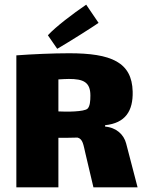

<svg xmlns="http://www.w3.org/2000/svg" viewBox="-20 -802 620 822"><path d="M402 -704 349 -782C293 -744 218 -687 185 -651L225 -593C280 -625 373 -684 402 -704ZM520 -188C510 -226 478 -256 430 -260V-266C517 -275 550 -327 548 -410C545 -536 456 -574 276 -574C206 -574 117 -570 50 -565V0H230V-212C257 -212 284 -212 312 -213C335 -207 337 -182 346 -144L380 0H569ZM230 -325V-462C247 -463 262 -464 275 -464C336 -464 367 -451 367 -393C367 -369 365 -347 355 -337C341 -323 263 -323 230 -325Z"/></svg>

Font: FilmFarsi Display
Style: Regular
Weight: 400
Designer: Borna Izadpanah
Foundry: Borna Izadpanah
Version: Version 1.000;PS 001.000;hotconv 1.0.88;makeotf.lib2.5.64775